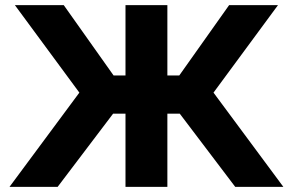

<svg xmlns="http://www.w3.org/2000/svg" viewBox="-20 -730 1144 750"><path d="M17.1 0 290 -368.2 38.1 -710H229L423.8 -435.1H470.2V-710H633.8V-435.1H680.2L875 -710H1065.9L814 -368.2L1086.9 0H898.9L682.1 -286.1H633.8V0H470.2V-286.1H421.9L205.1 0Z"/></svg>

Font: Rawline ExtraBold
Style: Regular
Weight: 800
Designer: Matt McInerney, Pablo Impallari, Rodrigo Fuenzalida
Foundry: Matt McInerney, Pablo Impallari, Rodrigo Fuenzalida
Version: Version 4.020;PS 004.020;hotconv 1.0.88;makeotf.lib2.5.64775